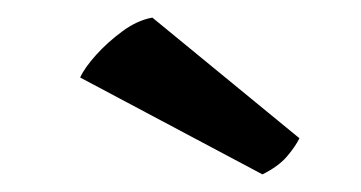

<svg xmlns="http://www.w3.org/2000/svg" viewBox="-20 -750 410 218"><path d="M71 -662 278 -552Q296 -561 305.5 -572Q315 -583 320 -593L153 -730Q136 -727 119 -714.5Q102 -702 89 -687.5Q76 -673 71 -662Z"/></svg>

Font: Karma Variable Light
Style: Regular
Weight: 300
Designer: Joana Correia
Foundry: Indian Type Foundry
Version: Version 3.000